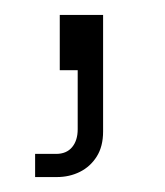

<svg xmlns="http://www.w3.org/2000/svg" viewBox="-20 -94 221 257"><path d="M60 0V-74H118V82Q118 102 109.5 115.5Q101 129 87 136Q73 143 56 143H27V112H55Q69 112 76.5 103Q84 94 84 79V0Z"/></svg>

Font: SUSE ExtraLight
Style: Regular
Weight: 250
Designer: Rene Bieder
Foundry: SUSE
Version: Version 1.000